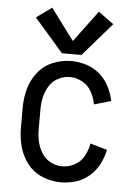

<svg xmlns="http://www.w3.org/2000/svg" viewBox="-55 -811 609 861"><g transform="rotate(5 250.0 -380.5)"><path d="M206 -569 76 -719 145 -769 250 -628 355 -769 424 -719 294 -569ZM251 8Q209 8 168.5 -8.5Q128 -25 101 -59.5Q74 -94 63 -135.5Q52 -177 52 -220V-310Q52 -353 63 -394.5Q74 -436 101 -470.5Q128 -505 168.5 -521.5Q209 -538 251 -538Q286 -538 319.5 -527.5Q353 -517 379.5 -494Q406 -471 422 -440Q438 -409 445 -375L369 -353Q364 -382 349.5 -409Q335 -436 308 -451Q281 -466 251 -466Q224 -466 199 -453Q174 -440 159 -416Q144 -392 138 -365Q132 -338 132 -310V-220Q132 -192 138 -165Q144 -138 159 -114Q174 -90 199 -77Q224 -64 251 -64Q281 -64 308 -79Q335 -94 349.5 -121Q364 -148 369 -177L445 -155Q438 -121 422 -90Q406 -59 379.5 -36Q353 -13 319.5 -2.5Q286 8 251 8Z"/></g></svg>

Font: Iosevka SS08
Style: Regular
Weight: 400
Monospace: yes
Designer: Belleve Invis
Foundry: Belleve Invis
Version: 2.1.0; ttfautohint (v1.8.2)